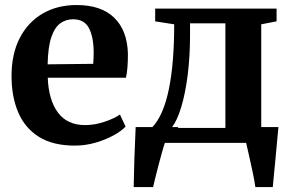

<svg xmlns="http://www.w3.org/2000/svg" viewBox="-20 -582 1192 782"><path d="M284.5 11Q195 11 138 -25Q81 -61 54 -124.8Q27 -188.5 27 -272.5Q27 -362.5 60.5 -427.2Q94 -492 153.8 -526.8Q213.5 -561.5 292 -561.5Q392 -561.5 445.2 -509.8Q498.5 -458 501 -363Q501 -299.5 493 -265.5H174.5Q178 -174.5 216 -123.5Q254 -72.5 326.5 -72.5Q365.5 -72.5 405.8 -86Q446 -99.5 468.5 -115.5L491.5 -66.5Q475.5 -49 443.5 -31.2Q411.5 -13.5 370 -1.2Q328.5 11 284.5 11ZM174 -320 359.5 -322Q360.5 -332.5 361 -345.5Q361.5 -358.5 361.5 -367.5Q361.5 -429.5 342.8 -466.5Q324 -503.5 277.5 -503.5Q248.5 -503.5 225.8 -487.2Q203 -471 189.2 -431Q175.5 -391 174 -320Z M524.5 180Q525 135 527.2 67.5Q529.5 0 532.5 -64.5H601Q645.5 -112 667.5 -217.5Q689.5 -323 689.5 -483L612 -495V-547H1106.5V-495L1044 -483V-64.5H1114Q1112 -44 1109 -10.8Q1106 22.5 1102.5 59.5Q1099 96.5 1095.8 129Q1092.5 161.5 1091 180H1020Q1017 157 1009.5 121Q1002 85 994.2 51Q986.5 17 982.5 0H651.5Q646.5 14 639.5 39.5Q632.5 65 625 93.2Q617.5 121.5 611.8 145.2Q606 169 603.5 180ZM706.5 -64.5 704 -61H898V-487H754V-439.5Q754 -352 744.5 -277Q735 -202 718.5 -147Q702 -92 681 -64.5Z"/></svg>

Font: Merriweather Text Regular
Style: Bold
Weight: 700
Designer: Eben Sorkin
Foundry: Eben Sorkin
Version: Version 2.100; ttfautohint (v1.7.19-72a1) -l 8 -r 50 -G 200 